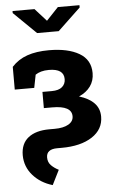

<svg xmlns="http://www.w3.org/2000/svg" viewBox="-63 -803 622 1055"><g transform="rotate(-5 248.0 -276.0)"><path d="M171.4 -629.4 47.4 -750.5V-761.7H168.5L231.4 -691.9L297.4 -761.7H416.5V-749L290.5 -629.4ZM184.1 210.4Q117.7 190.9 76.2 143.6Q34.7 96.2 34.2 33.2Q34.2 -31.2 75.9 -64Q117.7 -96.7 191.9 -96.7H221.7Q270 -96.7 297.9 -112.8Q325.7 -128.9 325.7 -157.2Q325.7 -215.3 218.8 -215.3H172.4V-304.7H223.6Q262.7 -304.7 281.5 -321.3Q300.3 -337.9 300.3 -364.3Q300.3 -421.9 217.8 -421.9Q193.4 -421.9 175.3 -416.7Q157.2 -411.6 143.6 -402.3L129.4 -330.6H22V-456.1Q57.1 -494.6 107.4 -512.2Q157.7 -529.8 227.5 -529.8Q332 -529.8 394 -493.7Q456.1 -457.5 456.1 -383.8Q456.1 -341.8 433.8 -311Q411.6 -280.3 370.6 -262.2Q424.3 -246.1 453.1 -216.3Q481.9 -186.5 481.9 -141.6Q481.9 -71.3 419.2 -30.3Q356.4 10.7 250.5 10.7H226.6Q166.5 10.7 166.5 56.6Q166.5 83 183.3 100.1Q200.2 117.2 224.6 129.4Z"/></g></svg>

Font: Roboto Slab ExtraBold
Style: Regular
Weight: 800
Designer: Google
Version: Version 2.001; ttfautohint (v1.8.3)